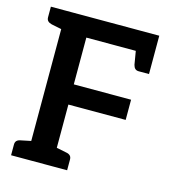

<svg xmlns="http://www.w3.org/2000/svg" viewBox="-108 -810 812 900"><g transform="rotate(15 298.5 -360.5)"><path d="M102 0V-721H554V-624H226V-397H504V-299H226V0ZM462 -648 554 -624V-535H504Q493 -535 486.5 -541Q480 -547 477 -559ZM129 -721 116 -629 53 -642Q41 -645 34.5 -651.5Q28 -658 28 -670V-721ZM28 0V-52Q28 -64 34.5 -70.5Q41 -77 53 -79L116 -92L129 0ZM200 0 212 -92 276 -79Q287 -77 293.5 -70.5Q300 -64 300 -52V0Z"/></g></svg>

Font: Aleo SemiBold
Style: Regular
Weight: 600
Designer: Alessio Laiso
Foundry: Alessio Laiso
Version: Version 2.001;gftools[0.9.29]